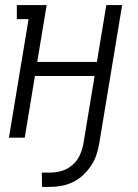

<svg xmlns="http://www.w3.org/2000/svg" viewBox="-20 -540 540 753"><path d="M145 193 144 137H175Q198 137 221 130.5Q244 124 263 108Q282 92 292.5 69.5Q303 47 307 24L351 -242H117L77 0H15L92 -465H46V-520H163L126 -297H360L397 -520H459L369 24Q365 47 357.5 69Q350 91 336.5 111Q323 131 305 147.5Q287 164 265 174.5Q243 185 220.5 189Q198 193 175 193Z"/></svg>

Font: Iosevka Curly Slab Light
Style: Italic
Weight: 300
Italic angle: -9°
Monospace: yes
Designer: Belleve Invis
Foundry: Belleve Invis
Version: Version 22.1.2; ttfautohint (v1.8.4)